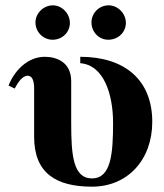

<svg xmlns="http://www.w3.org/2000/svg" viewBox="-20 -686 616 720"><path d="M281 -449C371 -442 404 -329 404 -226C404 -111 397 -17 325 -17C254 -17 247 -105 247 -225V-381C247 -454 191 -473 148 -473C82 -473 33 -419 12 -365L35 -354C48 -378 64 -402 84 -402C103 -402 108 -378 108 -355V-173C108 -36 191 14 325 14C459 14 551 -87 551 -229C551 -387 447 -473 281 -473ZM242 -600C242 -636 212 -666 178 -666C143 -666 113 -636 113 -602C113 -566 142 -537 177 -537C214 -537 242 -565 242 -600ZM452 -600C452 -636 422 -666 387 -666C352 -666 323 -637 323 -602C323 -566 351 -537 386 -537C423 -537 452 -565 452 -600Z"/></svg>

Font: XITS Math
Style: Bold
Weight: 700
Designer: MicroPress Inc., with final additions and corrections provided by Coen Hoffman, Elsevier (retired)
Version: Version 1.302